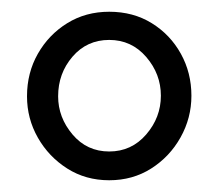

<svg xmlns="http://www.w3.org/2000/svg" viewBox="-20 -727 372 327"><path d="M166 -420Q126 -420 94.5 -440Q63 -460 44.5 -492.5Q26 -525 26 -563Q26 -603 44.5 -635.5Q63 -668 94.5 -687.5Q126 -707 166 -707Q207 -707 238.5 -687.5Q270 -668 288 -635.5Q306 -603 306 -564Q306 -526 287.5 -493Q269 -460 237.5 -440Q206 -420 166 -420ZM166 -469Q204 -469 229 -498Q254 -527 254 -564Q254 -601 229 -630Q204 -659 166 -659Q128 -659 103.5 -630.5Q79 -602 79 -563Q79 -527 103.5 -498Q128 -469 166 -469Z"/></svg>

Font: Quicksand Light
Style: Regular
Weight: 400
Version: Version 3.004